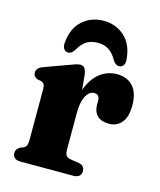

<svg xmlns="http://www.w3.org/2000/svg" viewBox="-107 -779 712 856"><g transform="rotate(15 249.0 -351.0)"><path d="M235.5 -265Q235.5 -340 255.5 -389.5Q275.5 -439 309.5 -463.5Q343.5 -488 384 -488Q432 -488 459 -458.2Q486 -428.5 486 -371.5Q486 -317 463.8 -291Q441.5 -265 406 -265Q370 -265 351.8 -283Q333.5 -301 333 -332.5V-352Q333 -366.5 326.5 -373.5Q320 -380.5 307.5 -380.5Q294 -380.5 282 -369Q270 -357.5 262.8 -333.5Q255.5 -309.5 255.5 -272.5ZM245.5 -446.5 255.5 -338.5V-106Q255.5 -88 261.2 -79Q267 -70 282.5 -67.5L321 -61.5Q335.5 -59 342.2 -51Q349 -43 349 -30Q349 -16 339.8 -8Q330.5 0 313 0H68Q51 0 41.8 -8Q32.5 -16 32.5 -30Q32.5 -40.5 37.8 -47.8Q43 -55 53.5 -60.5L67 -65.5Q75 -69.5 79 -77.8Q83 -86 83 -106V-337Q83 -354 78.5 -360.8Q74 -367.5 65 -370.5L48 -373.5Q38.5 -377 33.2 -383.5Q28 -390 28 -400Q28 -411.5 35 -419.2Q42 -427 58 -433L158 -469.5Q181.5 -478.5 194.5 -482.5Q207.5 -486.5 216 -486.5Q228.5 -486.5 235.5 -477.5Q242.5 -468.5 245.5 -446.5ZM265.5 -601Q235.5 -601 214.2 -587.8Q193 -574.5 176.5 -544.5Q164 -524.5 148 -524.5Q135 -524.5 128 -535Q121 -545.5 122.5 -562.5Q128 -630.5 168.2 -666.5Q208.5 -702.5 265.5 -702.5Q322.5 -702.5 362.5 -666.5Q402.5 -630.5 408 -562.5Q410 -545.5 402.8 -535Q395.5 -524.5 382.5 -524.5Q366.5 -524.5 354 -544.5Q338 -573.5 317 -587.2Q296 -601 265.5 -601Z"/></g></svg>

Font: Fraunces 28pt Soft Wonky
Style: Bold
Weight: 700
Version: Version 1.000;[b76b70a41]